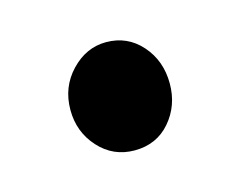

<svg xmlns="http://www.w3.org/2000/svg" viewBox="-39 -184 316 252"><g transform="rotate(-15 118.5 -57.5)"><path d="M119 16Q90 16 70.5 -5.5Q51 -27 51 -57Q51 -88 71.5 -109.5Q92 -131 119 -131Q148 -131 167 -109.5Q186 -88 186 -57Q186 -27 167.5 -5.5Q149 16 119 16Z"/></g></svg>

Font: Lora SemiBold
Style: Regular
Weight: 600
Designer: Olga Karpushina, Alexei Vanyashin (Cyrillic)
Foundry: Cyreal
Version: Version 3.011; ttfautohint (v1.8.4.7-5d5b)